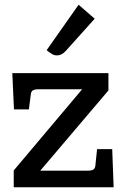

<svg xmlns="http://www.w3.org/2000/svg" viewBox="-20 -791 527 811"><path d="M38 -71 327 -414H144Q126 -414 118.5 -409Q111 -404 110 -391L102 -329H39L32 -482H438V-409L150 -70H349Q367 -70 374.5 -75Q382 -80 383 -93L390 -161H454L460 0H38ZM177 -579 312 -771 380 -712 257 -575Q240 -557 221 -557Q209 -557 200 -562.5Q191 -568 177 -579Z"/></svg>

Font: Enriqueta Medium
Style: Regular
Weight: 500
Designer: Viviana Monsalve, Gustavo Ibarra
Foundry: 72Puntos
Version: Version 2.000